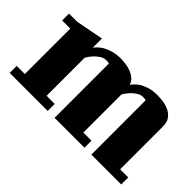

<svg xmlns="http://www.w3.org/2000/svg" viewBox="-66 -723 986 986"><g transform="rotate(45 427.5 -230.0)"><path d="M30 -431H89L240 -460V-393Q244 -399 254.5 -410Q265 -421 282 -431Q299 -441 323.5 -448.5Q348 -456 381 -456Q400 -456 420 -453Q440 -450 457.5 -443Q475 -436 489 -424Q503 -412 509 -393Q512 -397 521 -407.5Q530 -418 546.5 -429Q563 -440 588 -448Q613 -456 648 -456Q671 -456 694.5 -452Q718 -448 737.5 -437.5Q757 -427 769 -409Q781 -391 781 -362V-51H840V0H623V-394L620 -395Q618 -396 614 -396.5Q610 -397 602 -397Q585 -397 570.5 -388Q556 -379 544.5 -367.5Q533 -356 525 -344.5Q517 -333 514 -328V-51H573V0H356V-394L353 -395Q351 -396 347 -396.5Q343 -397 335 -397Q318 -397 303.5 -388Q289 -379 277.5 -367.5Q266 -356 258 -344.5Q250 -333 247 -328V-51H306V0H30V-51H89V-381H30Z"/></g></svg>

Font: Bigshot One
Style: Regular
Weight: 400
Designer: Gesine Todt
Foundry: Gesine Todt
Version: Version 1.000